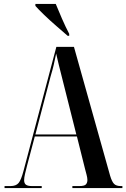

<svg xmlns="http://www.w3.org/2000/svg" viewBox="-20 -951 639 971"><path d="M3 0V-10H33Q61 -10 74 -25.5Q87 -41 99 -87L265 -714H354L537 -62Q546 -32 557 -21Q568 -10 591 -10H599V0H346V-10H381Q406 -10 414 -18Q422 -26 422 -41Q422 -51 418 -66.5Q414 -82 410 -97L369 -261H156L117 -114Q111 -91 106.5 -71.5Q102 -52 102 -40Q102 -24 111 -17Q120 -10 142 -10H191V0ZM159 -271H366L298 -541Q285 -592 277.5 -622.5Q270 -653 264 -680Q257 -646 251.5 -622Q246 -598 236 -565ZM322 -770Q298 -791 265 -819.5Q232 -848 203 -876Q174 -904 159 -921V-931H262Q276 -897 293.5 -856.5Q311 -816 330 -780V-770Z"/></svg>

Font: Noto Serif Display ExtraCondensed SemiBold
Style: Regular
Weight: 600
Width: 2
Designer: Monotype Design Team
Foundry: Monotype Imaging Inc.
Version: Version 2.009